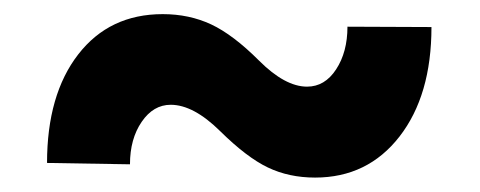

<svg xmlns="http://www.w3.org/2000/svg" viewBox="-20 -428 672 269"><path d="M584.5 -390.1Q584.5 -294.4 539.8 -236.8Q495.1 -179.2 421.4 -179.2Q384.8 -179.2 355.2 -193.4Q325.7 -207.5 288.3 -244.4Q251 -281.2 219.2 -281.2Q194.8 -281.2 178.5 -257.3Q162.1 -233.4 162.1 -197.8L45.9 -199.7Q45.9 -295.4 89.6 -351.8Q133.3 -408.2 208 -408.2Q245.1 -408.2 275.9 -393.8Q306.6 -379.4 343 -343Q379.4 -306.6 410.2 -306.6Q435.1 -306.6 450.9 -330.8Q466.8 -355 466.8 -390.6Z"/></svg>

Font: Vazir Black FD
Style: Black-FD
Weight: 900
Designer: Saber Rastikerdar
Foundry: Saber Rastikerdar
Version: Version 30.0.0